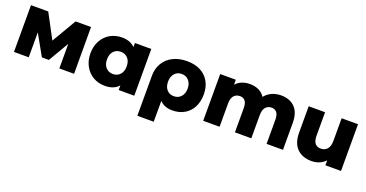

<svg xmlns="http://www.w3.org/2000/svg" viewBox="-35 -1225 3990 2092"><g transform="rotate(20 1960.0 -178.5)"><path d="M590 0V-285L451 -48H370L235 -289V0H64V-542H264L415 -259L581 -542H760L761 0Z M1459 -542V0H1278V-54Q1225 9 1118 9Q1044 9 983.5 -25.5Q923 -60 887.5 -124Q852 -188 852 -272Q852 -356 887.5 -419.5Q923 -483 983.5 -517Q1044 -551 1118 -551Q1214 -551 1269 -495V-542ZM1272 -272Q1272 -332 1240 -366Q1208 -400 1158 -400Q1108 -400 1076 -366Q1044 -332 1044 -272Q1044 -211 1076 -176.5Q1108 -142 1158 -142Q1208 -142 1240 -176.5Q1272 -211 1272 -272Z M2166 -271Q2166 -187 2133 -123.5Q2100 -60 2040 -25.5Q1980 9 1901 9Q1808 9 1755 -48V194H1565V-269Q1565 -353 1603 -417Q1641 -481 1711 -516Q1781 -551 1874 -551Q1963 -551 2029 -517Q2095 -483 2130.5 -419.5Q2166 -356 2166 -271ZM1979 -271Q1979 -329 1947.5 -364.5Q1916 -400 1865 -400Q1814 -400 1783 -364.5Q1752 -329 1752 -271Q1752 -212 1782.5 -177Q1813 -142 1865 -142Q1916 -142 1947.5 -177.5Q1979 -213 1979 -271Z M3183 -310V0H2993V-279Q2993 -336 2971.5 -363Q2950 -390 2911 -390Q2868 -390 2842 -360Q2816 -330 2816 -269V0H2626V-279Q2626 -390 2544 -390Q2500 -390 2474 -360Q2448 -330 2448 -269V0H2258V-542H2439V-485Q2469 -518 2510.5 -534.5Q2552 -551 2601 -551Q2658 -551 2703 -530Q2748 -509 2776 -466Q2808 -507 2857 -529Q2906 -551 2964 -551Q3064 -551 3123.5 -491Q3183 -431 3183 -310Z M3856 -542V0H3675V-57Q3645 -25 3603.5 -8Q3562 9 3515 9Q3409 9 3346.5 -53Q3284 -115 3284 -239V-542H3474V-270Q3474 -153 3565 -153Q3610 -153 3638 -184.5Q3666 -216 3666 -281V-542Z"/></g></svg>

Font: Montserrat Alternates ExtraBold
Style: Regular
Weight: 800
Designer: Julieta Ulanovsky
Foundry: Julieta Ulanovsky
Version: Version 7.200